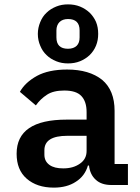

<svg xmlns="http://www.w3.org/2000/svg" viewBox="-20 -846 640 878"><path d="M565 0C565 0 565 -96 565 -96C565 -96 504 -96 504 -96C504 -96 504 -339 504 -339C504 -339 504 -339 504 -339C504 -402 485 -449 447 -481C408 -512 355 -528 287 -528C287 -528 287 -528 287 -528C230 -528 184 -518 149 -499C113 -479 87 -455 71 -426C71 -426 144 -364 144 -364C144 -364 144 -364 144 -364C158 -384 175 -400 195 -413C215 -426 241 -432 274 -432C274 -432 274 -432 274 -432C310 -432 336 -424 352 -407C368 -390 376 -366 376 -333C376 -333 376 -299 376 -299C376 -299 285 -299 285 -299C285 -299 285 -299 285 -299C132 -299 56 -247 56 -143C56 -143 56 -143 56 -143C56 -94 71 -56 102 -29C133 -2 174 12 226 12C226 12 226 12 226 12C266 12 300 3 327 -15C354 -32 373 -57 382 -89C382 -89 387 -89 387 -89C387 -89 387 -89 387 -89C390 -61 401 -39 418 -24C435 -8 459 0 490 0C490 0 565 0 565 0ZM269 -76C242 -76 221 -81 206 -92C191 -103 183 -118 183 -139C183 -139 183 -159 183 -159C183 -159 183 -159 183 -159C183 -203 218 -225 288 -225C288 -225 376 -225 376 -225C376 -225 376 -156 376 -156C376 -156 376 -156 376 -156C376 -131 366 -112 346 -98C325 -83 300 -76 269 -76C269 -76 269 -76 269 -76ZM291 -556C310 -556 329 -559 346 -566C363 -573 377 -582 390 -594C402 -606 412 -620 419 -637C426 -654 429 -672 429 -691C429 -691 429 -691 429 -691C429 -711 426 -729 419 -746C412 -762 402 -776 390 -788C377 -800 363 -809 346 -816C329 -823 310 -826 291 -826C291 -826 291 -826 291 -826C272 -826 254 -823 237 -816C220 -809 205 -800 193 -788C180 -776 171 -762 164 -745C157 -728 153 -710 153 -691C153 -691 153 -691 153 -691C153 -671 157 -653 164 -637C171 -620 180 -606 193 -594C205 -582 220 -573 237 -566C254 -559 272 -556 291 -556C291 -556 291 -556 291 -556ZM291 -623C256 -623 238 -640 238 -675C238 -675 238 -707 238 -707C238 -707 238 -707 238 -707C238 -723 243 -736 252 -745C261 -754 274 -759 291 -759C291 -759 291 -759 291 -759C326 -759 344 -742 344 -707C344 -707 344 -675 344 -675C344 -675 344 -675 344 -675C344 -659 340 -646 331 -637C322 -628 308 -623 291 -623C291 -623 291 -623 291 -623Z"/></svg>

Font: IBM Plex Mono Mod
Style: SemiBold
Weight: 500
Designer: Mike Abbink, Paul van der Laan, Pieter van Rosmalen
Foundry: Bold Monday
Version: ""